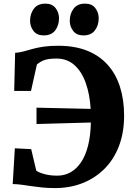

<svg xmlns="http://www.w3.org/2000/svg" viewBox="-20 -996 714 1028"><path d="M274.5 11Q238 11 207.5 8Q177 5 150.5 1Q124 -3 99 -6.5Q74 -10 48 -10.5L59.5 -202L147 -197.5L174 -83Q183 -74 214.5 -64.8Q246 -55.5 286.5 -55.5Q326 -55.5 358.2 -73.8Q390.5 -92 414.2 -127.5Q438 -163 451.5 -216.2Q465 -269.5 466.5 -340L175.5 -332V-419.5L465.5 -413Q460.5 -492 438.8 -552.8Q417 -613.5 378 -648Q339 -682.5 282 -682.5Q237 -682.5 214.2 -673Q191.5 -663.5 177.5 -650.5L146 -509H56L61 -713Q86 -715 107.8 -721Q129.5 -727 154.2 -734Q179 -741 212 -746Q245 -751 291.5 -751Q380 -751 446 -724.8Q512 -698.5 556.2 -649.2Q600.5 -600 622.5 -530.8Q644.5 -461.5 644.5 -376.5Q644.5 -286.5 617.2 -214.8Q590 -143 540 -92.8Q490 -42.5 422.5 -15.8Q355 11 274.5 11ZM213.5 -806.5Q177.5 -806.5 159.2 -830.5Q141 -854.5 141 -884.5Q141 -922 161.2 -949.2Q181.5 -976.5 222.5 -976.5H223.5Q259.5 -976.5 277.8 -952.5Q296 -928.5 296 -898Q296 -860.5 275.8 -833.5Q255.5 -806.5 214.5 -806.5ZM426 -806.5Q390 -806.5 371.8 -830.5Q353.5 -854.5 353.5 -884.5Q353.5 -922 373.8 -949.2Q394 -976.5 435 -976.5H436Q472.5 -976.5 490.5 -952.5Q508.5 -928.5 508.5 -898Q508.5 -860.5 488.2 -833.5Q468 -806.5 427 -806.5Z"/></svg>

Font: Merriweather ExtraBold
Style: Regular
Weight: 800
Version: Version 2.100